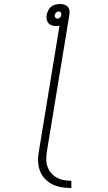

<svg xmlns="http://www.w3.org/2000/svg" viewBox="-20 -755 540 958"><path d="M336 183Q311 183 286.5 179Q262 175 241 164.5Q220 154 204 137Q188 120 179.5 97.5Q171 75 170 50Q169 25 174 0L277 -627Q273 -626 268.5 -625.5Q264 -625 260 -625Q249 -625 238.5 -628.5Q228 -632 221.5 -639.5Q215 -647 213 -658Q211 -669 213 -680Q215 -691 220 -702Q225 -713 234.5 -721Q244 -729 256 -732Q268 -735 279 -735Q290 -735 300.5 -732Q311 -729 318 -721Q325 -713 326.5 -702Q328 -691 326 -680L214 0Q211 20 211 39.5Q211 59 217 76.5Q223 94 235 108Q247 122 263 131Q279 140 298 143.5Q317 147 336 147ZM267 -662Q267 -662 267 -662Q267 -662 267 -662Q274 -662 279.5 -667.5Q285 -673 286 -680Q287 -687 283.5 -692.5Q280 -698 273 -698Q266 -698 260 -692.5Q254 -687 253 -680Q252 -673 256 -667.5Q260 -662 267 -662Z"/></svg>

Font: Iosevka Curly Slab XLtObl
Style: Regular
Weight: 200
Italic angle: -9°
Monospace: yes
Designer: Belleve Invis
Foundry: Belleve Invis
Version: Version 11.1.0; ttfautohint (v1.8.3)